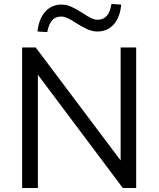

<svg xmlns="http://www.w3.org/2000/svg" viewBox="-20 -943 795 963"><path d="M91 0V-705H159L604 -113H585V-705H663V0H596L152 -592H170V0ZM217 -782 168 -785Q175 -849 207 -884.5Q239 -920 288 -920Q313 -920 337 -909.5Q361 -899 392 -879Q422 -859 438.5 -851.5Q455 -844 469 -844Q499 -844 516 -864Q533 -884 539 -923L588 -920Q582 -855 550 -820Q518 -785 468 -785Q444 -785 419 -796Q394 -807 362 -827Q336 -845 318.5 -852.5Q301 -860 287 -860Q257 -860 240.5 -840Q224 -820 217 -782Z"/></svg>

Font: Nunito Sans 11pt
Style: Regular
Weight: 400
Version: Version 3.101;gftools[0.9.27]